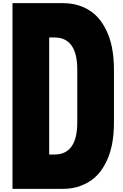

<svg xmlns="http://www.w3.org/2000/svg" viewBox="-20 -1210 790 1230"><path d="M60 -1190H381Q504 -1190 587 -1118Q626 -1083 654.5 -1029Q683 -975 696 -912Q710 -844 710 -764V-426Q710 -343 696 -277Q682 -211 654 -160Q626 -107 587 -72.5Q548 -38 495 -19Q444 0 381 0H60ZM295 -220H328Q475 -220 475 -426V-764Q475 -970 328 -970H295Z"/></svg>

Font: Boldonse
Style: Regular
Weight: 400
Designer: Universitype Foundry
Foundry: Universitype Foundry
Version: Version 1.000; ttfautohint (v1.8.4.7-5d5b)